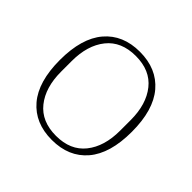

<svg xmlns="http://www.w3.org/2000/svg" viewBox="-136 -663 819 819"><g transform="rotate(45 273.0 -254.0)"><path d="M273 -13Q360 -13 405.5 -70Q451 -127 451 -222V-286Q451 -381 405.5 -438Q360 -495 273 -495Q186 -495 140.5 -438Q95 -381 95 -286V-222Q95 -127 140.5 -70Q186 -13 273 -13ZM273 12Q171 12 113.5 -55.5Q56 -123 56 -254Q56 -385 113.5 -452.5Q171 -520 273 -520Q375 -520 432.5 -452.5Q490 -385 490 -254Q490 -123 432.5 -55.5Q375 12 273 12Z"/></g></svg>

Font: IBM Plex Serif ExtLt
Style: Regular
Weight: 200
Designer: Mike Abbink, Paul van der Laan, Pieter van Rosmalen
Foundry: Bold Monday
Version: Version 3.001